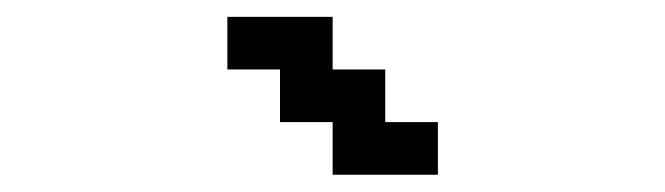

<svg xmlns="http://www.w3.org/2000/svg" viewBox="-20 -1020 790 228"><path d="M375 -812.5V-875H312.5V-937.5H250V-1000H375V-937.5H437.5V-875H500V-812.5Z"/></svg>

Font: Better VCR
Style: Regular
Weight: 400
Designer: artdzyk
Foundry: https://fontstruct.com
Version: Version 1.0